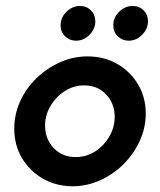

<svg xmlns="http://www.w3.org/2000/svg" viewBox="-20 -621 543 653"><path d="M226.4 12.5Q172.2 12.5 127.1 -12.8Q81.9 -38.2 55.2 -82.6Q28.5 -127.1 28.5 -183.3Q28.5 -231.9 48.3 -276Q68.1 -320.1 103.5 -354.5Q138.9 -388.9 183.7 -409Q228.5 -429.2 277.8 -429.2Q334 -429.2 378.8 -403.5Q423.6 -377.8 449.7 -333.7Q475.7 -289.6 475.7 -234.7Q475.7 -186.1 455.2 -141.7Q434.7 -97.2 400 -62.5Q365.3 -27.8 320.1 -7.6Q275 12.5 226.4 12.5ZM237.5 -86.8Q273.6 -86.8 303.5 -105.9Q333.3 -125 351.7 -156.6Q370.1 -188.2 370.1 -223.6Q370.1 -268.1 341.3 -299.3Q312.5 -330.6 266 -330.6Q230.6 -330.6 200.3 -311.1Q170.1 -291.7 151.7 -260.4Q133.3 -229.2 133.3 -193.8Q133.3 -148.6 162.5 -117.7Q191.7 -86.8 237.5 -86.8ZM238.2 -482.6Q216.7 -482.6 201.4 -497.6Q186.1 -512.5 186.1 -534.7Q186.1 -561.8 206.2 -581.2Q226.4 -600.7 252.1 -600.7Q274.3 -600.7 289.2 -585.8Q304.2 -570.8 304.2 -548.6Q304.2 -522.9 284.4 -502.8Q264.6 -482.6 238.2 -482.6ZM417.4 -482.6Q395.8 -482.6 380.6 -497.6Q365.3 -512.5 365.3 -534.7Q365.3 -561.8 385.4 -581.2Q405.6 -600.7 431.2 -600.7Q453.5 -600.7 468.4 -585.8Q483.3 -570.8 483.3 -548.6Q483.3 -522.9 463.5 -502.8Q443.8 -482.6 417.4 -482.6Z"/></svg>

Font: Afacad SemiBold
Style: Italic
Weight: 600
Italic angle: -14°
Designer: Kristian Moeller
Foundry: Dicotype
Version: Version 1.000